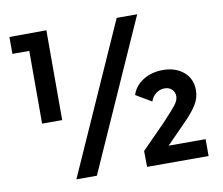

<svg xmlns="http://www.w3.org/2000/svg" viewBox="-81 -843 1091 941"><g transform="rotate(-10 464.5 -372.5)"><path d="M107 -298V-660H23V-744L207 -745V-298ZM225 0 557 -745H659L327 0ZM577 0 576 -79 696 -201Q742 -250 760 -273Q778 -296 778 -316Q778 -337 764 -350.5Q750 -364 728 -364Q704 -364 685 -349.5Q666 -335 658 -311L580 -357Q595 -402 637 -428Q679 -454 735 -454Q798 -454 838 -420Q878 -386 878 -329Q878 -292 858.5 -259.5Q839 -227 802 -189L699 -84H883V0Z"/></g></svg>

Font: Plus Jakarta Text
Style: Bold
Weight: 700
Designer: Gumpita Rahayu
Foundry: Tokotype Studio
Version: Version 1.000